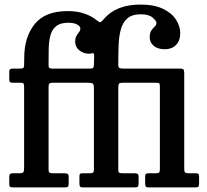

<svg xmlns="http://www.w3.org/2000/svg" viewBox="-20 -820 904 840"><path d="M20.5 -15.5V-44.5Q20.5 -55 23.8 -58.5Q27 -62 37.5 -62H63.5Q79 -62 82.2 -66.8Q85.5 -71.5 85.5 -85.5V-439.5Q85.5 -451 83 -454.5Q80.5 -458 69.5 -458H35Q26 -458 23.2 -461.2Q20.5 -464.5 20.5 -473.5V-507Q20.5 -515.5 25.5 -517.8Q30.5 -520 37.5 -520H68.5Q79 -520 82.2 -523Q85.5 -526 85.5 -536L86 -569Q86.5 -658.5 132 -715Q177.5 -771.5 276 -771.5Q319 -771.5 350.2 -760.2Q381.5 -749 401 -733Q415 -721.5 419.2 -722.8Q423.5 -724 434 -736.5Q488 -800 594.5 -800Q655 -800 693.5 -781.2Q732 -762.5 750.2 -733.8Q768.5 -705 768.5 -675.5Q768.5 -641.5 749.8 -623Q731 -604.5 701.5 -604.5Q670.5 -604.5 652.8 -619.2Q635 -634 635 -657Q635 -676.5 642.2 -686.8Q649.5 -697 657 -704Q664.5 -711 664.5 -720Q664.5 -728.5 647.8 -743Q631 -757.5 596 -757.5Q558 -757.5 537.5 -739.8Q517 -722 508.8 -691.8Q500.5 -661.5 499 -624.8Q497.5 -588 497.5 -550V-536Q497.5 -524.5 503.5 -522.2Q509.5 -520 520.5 -520H765.5Q777.5 -520 781.8 -516.8Q786 -513.5 786 -500.5V-82Q786 -69.5 789.5 -65.8Q793 -62 806 -62H836.5Q845 -62 848 -59Q851 -56 851 -46.5V-19Q851 -7.5 848.2 -3.8Q845.5 0 834.5 0H632Q620.5 0 617.8 -3.8Q615 -7.5 615 -19.5V-47.5Q615 -56.5 618.2 -59.2Q621.5 -62 630.5 -62H662.5Q673 -62 676.2 -65.5Q679.5 -69 679.5 -80V-439Q679.5 -453 676.8 -455.5Q674 -458 660 -458H517Q504.5 -458 501 -454.2Q497.5 -450.5 497.5 -437.5V-79Q497.5 -66.5 501.8 -64.2Q506 -62 518 -62H567.5Q576.5 -62 581.5 -59.5Q586.5 -57 586.5 -46V-20.5Q586.5 -7 583.2 -3.5Q580 0 567 0H344.5Q333.5 0 330.5 -3.5Q327.5 -7 327.5 -18.5V-48.5Q327.5 -57 330.5 -59.5Q333.5 -62 342.5 -62H373Q383.5 -62 387.2 -65.2Q391 -68.5 391 -79.5V-433.5Q391 -450.5 386 -454.2Q381 -458 365 -458H211.5Q199.5 -458 196 -454.5Q192.5 -451 192.5 -438.5V-79.5Q192.5 -67 196.5 -64.5Q200.5 -62 213 -62H259Q269 -62 274.8 -59.8Q280.5 -57.5 280.5 -46V-17.5Q280.5 -6 277 -3Q273.5 0 262.5 0H38.5Q27.5 0 24 -2.8Q20.5 -5.5 20.5 -15.5ZM208 -520H373Q385.5 -520 388.2 -524Q391 -528 391 -540L392 -575Q392 -589.5 384.2 -587.2Q376.5 -585 366 -585Q342.5 -586.5 325.8 -601Q309 -615.5 309 -637.5Q309 -653.5 314.5 -663Q320 -672.5 325.8 -679.5Q331.5 -686.5 331.5 -696Q331.5 -704.5 317.8 -712.5Q304 -720.5 279 -720.5Q243.5 -720.5 225.2 -705.2Q207 -690 200.2 -663.8Q193.5 -637.5 193 -604.2Q192.5 -571 192.5 -535Q192.5 -525.5 196 -522.8Q199.5 -520 208 -520Z"/></svg>

Font: Besley* Narrow Medium
Style: Regular
Weight: 500
Width: 4
Designer: Owen Earl
Foundry: indestructible type*
Version: Version 3.000; ttfautohint (v1.8.3)